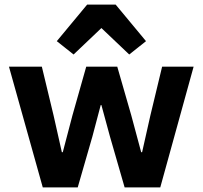

<svg xmlns="http://www.w3.org/2000/svg" viewBox="-20 -815 881 835"><path d="M359 -795 227 -636 300 -578 421 -693 542 -578 615 -636 483 -795ZM166 0H318L382 -222L418 -358H421L458 -222L522 0H677L822 -525H685L634 -313L598 -153H594L551 -313L490 -525H355L295 -313L253 -153H249L213 -313L162 -525H19Z"/></svg>

Font: LVC Sans
Style: Bold
Weight: 700
Designer: Mike Abbink, Paul van der Laan, Pieter van Rosmalen
Foundry: Bold Monday
Version: Version 3.0